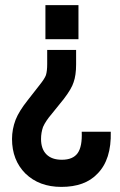

<svg xmlns="http://www.w3.org/2000/svg" viewBox="-20 -547 469 749"><path d="M286.1 -526.9V-394H157.2V-526.9ZM79.1 129.9Q26.9 77.6 26.9 -4.9Q26.9 -43 41 -80.1Q54.2 -113.3 87.9 -155.8L134.8 -215.8Q154.3 -240.2 159.2 -253.9Q164.1 -270 164.1 -296.9V-352.1H276.9V-295.9Q276.9 -253.4 267.1 -226.1Q259.3 -200.7 229 -161.1L182.1 -103Q158.2 -75.2 147.9 -51.8Q140.1 -29.3 140.1 -4.9Q140.1 34.2 161.1 55.2Q182.1 76.2 221.2 76.2Q264.6 76.2 283 50.3Q301.3 24.4 298.8 -33.2H412.1Q415 75.7 359.9 130.9Q311.5 182.1 219.2 182.1Q132.8 182.1 79.1 129.9Z"/></svg>

Font: D-DIN-PRO SemiBold
Style: Bold
Weight: 600
Designer: datto
Foundry: CyberFei
Version: Version 1.000;hotconv 1.0.109;makeotfexe 2.5.65596